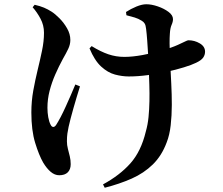

<svg xmlns="http://www.w3.org/2000/svg" viewBox="-20 -798 1040 894"><path d="M459.7 60.5Q537.3 18.5 587.1 -37.3Q636.9 -93.2 659.1 -186.1Q668.1 -217.4 671.6 -253.1Q675.1 -288.7 675.8 -326.7Q676.6 -364.6 675.3 -403Q674.1 -441.4 672.8 -477.7Q671.8 -508.9 669.8 -543.4Q667.8 -577.8 665.4 -609.8Q663.1 -641.8 660.3 -663.3Q658.6 -680.1 653.5 -688.5Q648.3 -696.9 639.3 -701.8Q624.6 -711.1 607.1 -716.5Q589.5 -721.9 568.7 -727L566.7 -742.2Q589.5 -756.9 615.4 -767.6Q641.4 -778.2 661.2 -778.2Q685.5 -778.2 714.5 -768.3Q743.5 -758.4 764.5 -742.8Q785.5 -727.2 785.5 -708.9Q785.5 -696.4 778.9 -681.9Q772.4 -667.4 770.9 -641.1Q769.5 -622.7 769.6 -596.6Q769.7 -570.6 770.9 -544.4Q772 -518.2 773 -497Q775 -456.1 777.5 -407.5Q780 -359 780 -309.5Q779.9 -260 774.8 -214.9Q769.8 -169.8 756.3 -135.4Q733.3 -73.2 691.7 -32.4Q650.1 8.3 593.3 33.5Q536.5 58.7 467.6 76.2ZM255.9 18Q234.9 18 216.2 2.2Q197.5 -13.6 181 -41.1Q161.4 -75.3 143.7 -133Q126 -190.8 126 -274.3Q126 -326.9 135 -376.6Q144.1 -426.2 155.4 -472.7Q166.7 -519.1 175.7 -562.4Q184.8 -605.6 184.8 -645.6Q184.8 -680.8 168.5 -711.1Q152.3 -741.4 132 -764.2L141.4 -775.8Q166.6 -770 184.8 -762.4Q202.9 -754.8 220.6 -743.4Q236.2 -733.5 256.7 -713Q277.2 -692.5 292.3 -666.1Q307.5 -639.8 307.5 -611.8Q307.5 -590.9 297.8 -570.7Q288.2 -550.4 272.6 -523.3Q254.1 -489.4 237.6 -451.8Q221.1 -414.3 211 -375.2Q200.9 -336.1 200.9 -296.2Q200.9 -273.2 204.7 -252.1Q208.6 -230.9 215.4 -217.8Q220.6 -207.2 227.6 -206.9Q234.6 -206.5 241.3 -216.3Q250.7 -230.7 262.3 -252.8Q273.9 -274.9 285.9 -301.5Q297.9 -328.2 309.6 -354.7Q321.3 -381.3 330.8 -404.7L352.4 -395.8Q344.6 -371.8 337.1 -346Q329.6 -320.2 322.1 -294.7Q314.6 -269.1 309 -246.8Q303.5 -224.5 299.5 -207.7Q295.9 -191.4 293.8 -176.3Q291.6 -161.2 291.6 -139.9Q291.6 -122.3 296.2 -104.8Q300.8 -87.3 305 -69.9Q309.2 -52.5 309.2 -33.6Q309.2 -9.3 295.6 4.4Q281.9 18 255.9 18ZM579.9 -442Q548.7 -442 515.3 -450.9Q481.9 -459.8 451 -488.1Q420.2 -516.4 396.8 -572.8L406.7 -583.3Q448.5 -557.5 484.3 -545.3Q520.2 -533.1 558.8 -533.1Q596.1 -533.1 643 -541.6Q690 -550 734.8 -563.1Q779.6 -576.1 808.3 -589.1Q833.4 -600.3 843.1 -605.4Q852.8 -610.5 857.6 -610.5Q885.8 -610.5 910.3 -596Q934.8 -581.5 934.8 -557.4Q934.8 -542.3 926 -529.7Q917.2 -517.1 892.8 -505.6Q872.3 -495.6 836.6 -484.6Q801 -473.6 757.2 -463.9Q713.4 -454.3 667.7 -448.2Q621.9 -442 579.9 -442Z"/></svg>

Font: Noto Serif SC ExtraLight
Style: Regular
Weight: 200
Designer: Ryoko NISHIZUKA 西塚涼子 (kana & ideographs); Frank Grießhammer (Latin, Greek & Cyrillic); Wenlong ZHANG 张文龙 (bopomofo); San
Foundry: Adobe
Version: Version 2.002-H1;hotconv 1.1.0;makeotfexe 2.6.0